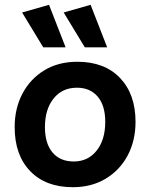

<svg xmlns="http://www.w3.org/2000/svg" viewBox="-20 -770 625 799"><path d="M302 -513Q415 -513 479.5 -445.5Q544 -378 544 -263Q544 -185 511.5 -123.5Q479 -62 420 -26.5Q361 9 283 9Q170 9 105.5 -58Q41 -125 41 -241Q41 -319 73.5 -380.5Q106 -442 164.5 -477.5Q223 -513 302 -513ZM287 -98Q346 -98 382 -143Q418 -188 418 -263Q418 -331 386.5 -368Q355 -405 300 -405Q239 -405 203 -360Q167 -315 167 -241Q167 -173 198.5 -135.5Q230 -98 287 -98ZM333 -573 245 -718 357 -750 426 -573ZM160 -573 72 -718 184 -750 253 -573Z"/></svg>

Font: Livvic SemiBold
Style: Regular
Weight: 600
Designer: Jacques Le Bailly, Baron von Fonthausen
Version: Version 1.001; ttfautohint (v1.8.2)